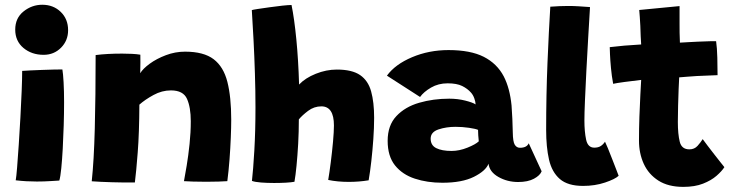

<svg xmlns="http://www.w3.org/2000/svg" viewBox="-20 -742 3009 788"><path d="M159 -517Q110 -517 76.2 -545.2Q42.5 -573.5 42.5 -620.5Q42.5 -668 76.8 -695.2Q111 -722.5 153.5 -722.5Q199 -722.5 229.2 -693.2Q259.5 -664 259.5 -618Q259.5 -575.5 230.5 -546.2Q201.5 -517 159 -517ZM223.5 -1Q214.5 -0.5 187.8 1.2Q161 3 131.5 3Q110 3 88 1.8Q66 0.5 44.5 -2Q47 -15 50.2 -54.8Q53.5 -94.5 57 -148.8Q60.5 -203 63.8 -261Q67 -319 69 -369.5Q71 -420 71 -451Q82.5 -452 104.5 -453Q126.5 -454 151.8 -455Q177 -456 199.8 -456.5Q222.5 -457 236 -457Q239 -440.5 241 -404.2Q243 -368 243 -323Q243 -277.5 241.5 -227.8Q240 -178 237.5 -132Q235 -86 231.5 -51.2Q228 -16.5 223.5 -1Z M533.5 7Q516.5 7 491.5 7Q466.5 7 440.5 6Q420.5 5.5 393.5 4.2Q366.5 3 356.5 2Q365.5 -81.5 369 -213.8Q372.5 -346 372.5 -516Q419 -522 481.5 -522Q502 -522 521.8 -521Q541.5 -520 556 -517.5Q556.5 -511 556.2 -485.8Q556 -460.5 555.5 -441.5Q566.5 -460 594.5 -480.5Q622.5 -501 660.8 -515.5Q699 -530 739.5 -530Q816 -530 856.8 -499Q897.5 -468 913.2 -406Q929 -344 929 -250.5Q929 -219.5 927.2 -176.8Q925.5 -134 922 -87.5Q918.5 -41 913 1.5Q901.5 2.5 877.5 3.2Q853.5 4 826.5 4Q798 4 772.2 3.2Q746.5 2.5 735 1.5Q739.5 -21.5 746.2 -62.2Q753 -103 758 -151Q763 -199 763 -244.5Q763 -301.5 747.5 -336.2Q732 -371 681.5 -371Q644.5 -371 609.8 -352Q575 -333 552 -312.5Q551.5 -196.5 545.2 -116Q539 -35.5 533.5 7Z M1188.5 4Q1175.5 6.5 1152.5 7.8Q1129.5 9 1105 9Q1075.5 9 1050.8 7Q1026 5 1014 0.5Q1019 -42.5 1023.8 -123.8Q1028.5 -205 1028.5 -301Q1028.5 -369.5 1026.2 -440.8Q1024 -512 1020.5 -578.8Q1017 -645.5 1013.5 -700.5Q1017 -702 1038 -705.2Q1059 -708.5 1086.5 -712.2Q1114 -716 1139 -718.8Q1164 -721.5 1176.5 -721.5Q1188 -665 1196.2 -580.8Q1204.5 -496.5 1207.5 -395Q1233 -422 1276 -439.2Q1319 -456.5 1362.5 -456.5Q1425 -456.5 1458 -433.8Q1491 -411 1503.2 -366.8Q1515.5 -322.5 1515.5 -258.5Q1515.5 -217.5 1512.2 -171.2Q1509 -125 1504 -80.8Q1499 -36.5 1493 -2Q1454 4.5 1411.5 4.5Q1365.5 4.5 1327 -3.5Q1332 -32.5 1337.5 -75.8Q1343 -119 1346.8 -160.8Q1350.5 -202.5 1350.5 -227Q1350.5 -305.5 1299 -305.5Q1269 -305.5 1244.5 -287Q1220 -268.5 1206.5 -252Q1206.5 -201.5 1203.8 -152.2Q1201 -103 1197 -62Q1193 -21 1188.5 4Z M1795.5 8Q1733.5 8 1682.5 -8.8Q1631.5 -25.5 1601.2 -63.2Q1571 -101 1571 -164Q1571 -227.5 1606.8 -265.5Q1642.5 -303.5 1700.2 -320.2Q1758 -337 1824 -337Q1858.5 -337 1889.2 -329.2Q1920 -321.5 1932 -313.5Q1931.5 -325 1926.5 -338.8Q1921.5 -352.5 1913 -362Q1899 -378 1877 -389Q1855 -400 1817 -400Q1779 -400 1749 -382.5Q1719 -365 1704 -344L1568 -431.5Q1602 -478 1671.2 -507.2Q1740.5 -536.5 1821 -536.5Q1911 -536.5 1965.5 -508.8Q2020 -481 2047.5 -428.5Q2072.5 -380 2079.5 -309Q2081.5 -281 2082.8 -253.8Q2084 -226.5 2084.5 -199.5Q2085 -160 2092.8 -147.8Q2100.5 -135.5 2114 -135.5Q2142 -135.5 2150 -154L2203 -39Q2196.5 -22 2171.5 -8.5Q2146.5 5 2106.5 5Q2062 5 2025.5 -15.8Q1989 -36.5 1985 -70Q1973.5 -40.5 1924.8 -16.2Q1876 8 1795.5 8ZM1833.5 -122.5Q1865 -122.5 1898.5 -136Q1932 -149.5 1945 -162Q1943.5 -173 1942.8 -186.8Q1942 -200.5 1942 -209Q1932 -213.5 1904.8 -217.5Q1877.5 -221.5 1849.5 -221.5Q1811.5 -221.5 1779.5 -210.8Q1747.5 -200 1747.5 -173Q1747.5 -145.5 1770.5 -134Q1793.5 -122.5 1833.5 -122.5Z M2519 -20.5Q2504 -6.5 2463 7.2Q2422 21 2373 21Q2310.5 21 2277.8 -7.2Q2245 -35.5 2233.2 -87Q2221.5 -138.5 2221.5 -208.5Q2221.5 -353 2227 -485Q2232.5 -617 2238.5 -714.5Q2278.5 -717.5 2312 -717.5Q2333 -717.5 2354.5 -716.2Q2376 -715 2401.5 -713Q2398 -655 2394 -586.2Q2390 -517.5 2386.5 -450.5Q2383 -383.5 2380.8 -329.8Q2378.5 -276 2378.5 -247.5Q2378.5 -202 2385.5 -169Q2392.5 -136 2419 -136Q2435.5 -136 2445.8 -142.8Q2456 -149.5 2463 -160.5Q2466.5 -154 2474.8 -133.8Q2483 -113.5 2492.5 -89.2Q2502 -65 2509.5 -45.5Q2517 -26 2519 -20.5Z M2953 -56Q2942.5 -39.5 2920.8 -20.5Q2899 -1.5 2865.2 11.8Q2831.5 25 2784.5 25Q2722.5 25 2682.2 -0.8Q2642 -26.5 2622.2 -69.5Q2602.5 -112.5 2602.5 -165Q2602.5 -212.5 2604.2 -263Q2606 -313.5 2608.2 -354.5Q2610.5 -395.5 2611.5 -414Q2575.5 -410 2542.5 -405.5Q2509.5 -401 2496.5 -398Q2490.5 -430 2487.5 -462.8Q2484.5 -495.5 2483.5 -519.2Q2482.5 -543 2482.5 -548.5Q2511.5 -552 2543.2 -554.8Q2575 -557.5 2611.5 -559.5Q2610.5 -569 2609.5 -593.2Q2608.5 -617.5 2608 -636Q2607 -654 2605.8 -672.2Q2604.5 -690.5 2603.5 -701L2769 -717Q2769 -711.5 2769 -691.5Q2769 -671.5 2769 -643Q2769 -627.5 2769.2 -607.8Q2769.5 -588 2770.5 -567Q2787 -568 2809.2 -569.2Q2831.5 -570.5 2844.5 -571Q2875 -572.5 2894.2 -572.8Q2913.5 -573 2919 -573Q2923 -545.5 2924 -505.2Q2925 -465 2925 -433.5Q2920 -433.5 2893 -432.2Q2866 -431 2840.5 -430Q2822.5 -429 2800.8 -427.2Q2779 -425.5 2767.5 -424.5Q2766.5 -408.5 2765.2 -376.2Q2764 -344 2763 -307.5Q2762 -271 2762 -241.5Q2762 -191.5 2769.8 -160.2Q2777.5 -129 2809.5 -129Q2830 -129 2843 -143.5Q2856 -158 2864 -171Q2871.5 -160.5 2884.5 -143.5Q2897.5 -126.5 2911.5 -108.5Q2925.5 -90.5 2937 -76Q2948.5 -61.5 2953 -56Z"/></svg>

Font: Grandstander ExtraBold
Style: Regular
Weight: 800
Designer: Tyler Finck
Foundry: Etcetera Type Co
Version: Version 1.200; ttfautohint (v1.8.3)